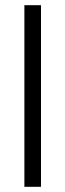

<svg xmlns="http://www.w3.org/2000/svg" viewBox="-20 -720 252 740"><path d="M74 0V-700H138V0Z"/></svg>

Font: Space Grotesk Frontify Light
Style: Regular
Weight: 300
Designer: Florian Karsten
Version: Version 2.000